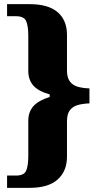

<svg xmlns="http://www.w3.org/2000/svg" viewBox="-20 -780 464 923"><path d="M14 123V64H57Q96 64 106 40Q116 16 116 -29V-199Q116 -242 140.5 -269.5Q165 -297 219 -314V-326Q163 -342 139.5 -369.5Q116 -397 116 -439V-609Q116 -654 106 -678Q96 -702 57 -702H14V-760H123Q212 -760 257 -721.5Q302 -683 302 -612V-441Q302 -406 316.5 -387.5Q331 -369 355.5 -362.5Q380 -356 410 -355V-283Q380 -282 355.5 -275.5Q331 -269 316.5 -251Q302 -233 302 -196V-27Q302 43 257 83Q212 123 123 123Z"/></svg>

Font: Noto Serif Myanmar SemiCondensed Black
Style: Regular
Weight: 900
Width: 4
Designer: Ben Mitchell and the Monotype Design Team
Foundry: Monotype Imaging Inc.
Version: Version 2.106; ttfautohint (v1.8.4.7-5d5b)